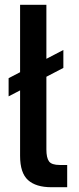

<svg xmlns="http://www.w3.org/2000/svg" viewBox="-20 -783 329 803"><path d="M261 -93V0H195Q130 0 97 -30Q64 -60 64 -131V-405L16 -380V-456L64 -481V-763H174V-537L245 -574V-499L174 -462V-158Q174 -123 185 -108Q196 -93 230 -93Z"/></svg>

Font: Open Sauce Sans Medium
Style: Regular
Weight: 500
Designer: Alfredo Marco Pradil
Foundry: Creative Sauce Fz LLC
Version: Version 1.477